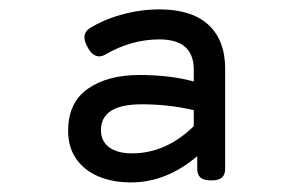

<svg xmlns="http://www.w3.org/2000/svg" viewBox="-20 -610 640 403"><path d="M452.6 -465.8V-255.9Q452.6 -243.2 445.8 -237.3Q439 -231.4 423.8 -231.4H422.9Q407.7 -231.4 400.9 -237.3Q394 -243.2 394 -255.9V-282.2Q329.1 -227.1 254.9 -227.1Q216.8 -227.1 187 -239.5Q157.2 -252 140.1 -276.4Q123 -300.8 123 -335.4Q123 -395 164.6 -423.8Q206.1 -452.6 272.5 -452.6Q336.9 -452.6 386.7 -439V-463.9Q386.7 -527.3 314.5 -527.3Q255.9 -527.3 201.2 -495.6Q194.3 -491.7 188.5 -491.7Q174.8 -491.7 165 -508.8Q157.2 -522.5 157.2 -531.7Q157.2 -543.5 168.5 -550.8Q198.2 -569.3 237.1 -579.8Q275.9 -590.3 314.5 -590.3Q382.3 -590.3 417.5 -557.9Q452.6 -525.4 452.6 -465.8ZM191.9 -336.9Q191.9 -313.5 209.2 -300.8Q226.6 -288.1 256.8 -288.1Q328.6 -288.1 386.7 -345.2V-378.9Q333.5 -391.1 277.8 -391.1Q191.9 -391.1 191.9 -336.9Z"/></svg>

Font: Courier Prime Code
Style: Regular
Weight: 400
Designer: Alan Dague-Greene
Foundry: Quote-Unquote Apps
Version: Version 3.0318